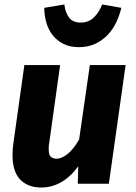

<svg xmlns="http://www.w3.org/2000/svg" viewBox="-20 -822 607 859"><path d="M249 -531 200 -181Q198 -173 198 -166V-153Q198 -129 207.5 -120.5Q217 -112 234 -112Q255 -112 281.5 -132.5Q308 -153 334 -198L382 -531H542L467 0H328L330 -78Q295 -30 253 -6.5Q211 17 165 17Q105 17 70.5 -18.5Q36 -54 36 -129Q36 -141 37 -154.5Q38 -168 40 -182L89 -531ZM333 -611Q292 -611 263 -626Q234 -641 215 -665.5Q196 -690 187 -722Q178 -754 178 -787L268 -802Q272 -766 289 -743.5Q306 -721 341 -721Q376 -721 399.5 -743.5Q423 -766 437 -802L523 -787Q515 -754 500 -722Q485 -690 461.5 -665.5Q438 -641 406 -626Q374 -611 333 -611Z"/></svg>

Font: Szlgxwxxxixliatcpuztgldltzi
Style: Regular
Weight: 700
Italic angle: -8°
Designer: Carrois Corporate & Edenspiekermann
Foundry: Carrois Corporate GbR & Edenspiekermann AG
Version: Version 2.001